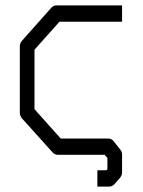

<svg xmlns="http://www.w3.org/2000/svg" viewBox="-20 -618 526 707"><path d="M429.5 -598V-538H199L107 -435V-216L203.5 -108H378Q391 -108 398.5 -98L423 -67Q429.5 -60 429.5 -47V17Q429.5 28.5 421 38L401.5 60Q393 69 382.5 69H338.5V9H371.5L375.5 5V-36L365.5 -48H192.5Q182 -48 173.5 -57L61 -182Q53 -191 53 -204V-447Q53 -459.5 61 -468L168.5 -589Q176.5 -598 187 -598Z"/></svg>

Font: 3270 Nerd Font Mono SemCond
Style: Regular
Weight: 400
Monospace: yes
Version: Version 3.0.1;Nerd Fonts 3.1.1